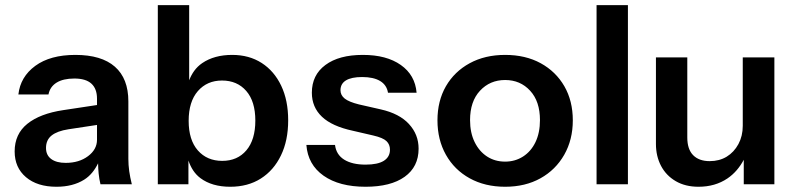

<svg xmlns="http://www.w3.org/2000/svg" viewBox="-20 -721 3091 747"><path d="M482.7 -55.4C480.5 -71.5 479.4 -87.3 479.4 -102.8V-326.4C479.4 -385.8 461.9 -430.8 427.1 -461.4C392.2 -492.1 340.9 -507.4 273.2 -507.4C208 -507.4 156.1 -493.2 117.3 -464.8C78.6 -436.4 56.7 -399.3 51.5 -353.5H168.6C172.5 -373.5 183 -388.8 200.1 -399.5C217.2 -410.1 240.3 -415.5 269.3 -415.5C299 -415.5 321.1 -408.8 335.6 -395.6C350.1 -382.4 357.4 -362.9 357.4 -337.1V-312.4L225.8 -292.5C165.7 -283.5 119.3 -265.7 86.4 -239.3C53.5 -212.8 37 -177 37 -131.8C37 -89.9 51.7 -56.5 81 -31.7C110.4 -6.8 149.9 5.6 199.6 5.6C242.2 5.6 278.2 -3.6 307.5 -22C331.5 -37 348.6 -59.2 361.6 -85.6C361.9 -71.2 362.5 -57.8 363.7 -46.6C365.3 -31.1 367.7 -16.9 370.9 -4H492.9C488.4 -22.1 485 -39.2 482.7 -55.3ZM357.4 -177.3C357.4 -152.2 345.8 -130.9 322.6 -113.5C299.3 -96 270.3 -87.3 235.4 -87.3C211.6 -87.3 192.8 -92.3 179.3 -102.3C165.7 -112.3 159 -126.7 159 -145.4C159 -166 166.2 -182.2 180.7 -193.8C195.3 -205.4 217 -213.5 246.1 -218L357.4 -234.9Z M1074.1 -387.4C1056 -425.5 1030.7 -455 998.1 -476C965.5 -496.9 927.3 -507.4 883.4 -507.4C837 -507.4 798.1 -496.8 766.8 -475.5C741.9 -458.5 726.4 -435.3 716 -408.7V-701H594V-4.1H713.1V-96.4C722.6 -68.9 736.8 -45.1 760 -27.8C790 -5.5 828.6 5.6 875.7 5.6C921.5 5.6 961.2 -5 994.7 -26.3C1028.3 -47.6 1054.4 -77.6 1073.1 -116.4C1091.9 -155.1 1101.2 -200.6 1101.2 -252.8C1101.2 -304.5 1092.2 -349.3 1074.1 -387.4ZM938.6 -136.2C915.4 -108.8 884.1 -95.1 844.7 -95.1C805.3 -95.1 773.7 -108.6 749.8 -135.7C726 -162.8 714 -201.2 714 -250.9C714 -300.6 726 -339.2 749.8 -366.6C773.7 -394 805 -407.7 843.7 -407.7C883.1 -407.7 914.6 -394.2 938.1 -367.1C961.7 -340 973.4 -301.6 973.4 -251.9C973.4 -202.2 961.8 -163.6 938.6 -136.2Z M1571.3 -238.3C1546.5 -265.4 1509.9 -284.5 1461.5 -295.4L1376.3 -314.8C1350.5 -321.2 1332.1 -328.8 1321.1 -337.5C1310.1 -346.3 1304.7 -357.1 1304.7 -370C1304.7 -386.7 1311.8 -399.5 1325.9 -408.2C1340.2 -416.9 1361.2 -421.3 1388.9 -421.3C1418.5 -421.3 1441.9 -416.1 1459 -405.8C1476.1 -395.5 1486.3 -380.3 1489.5 -360.3H1600.8C1597 -406.1 1576.5 -442.1 1539.4 -468.2C1502.3 -494.4 1453.1 -507.4 1391.8 -507.4C1329.8 -507.4 1281.3 -494.4 1246.1 -468.2C1210.8 -442.1 1193.3 -406.1 1193.3 -360.3C1193.3 -322.9 1206.4 -291.7 1232.5 -266.9C1258.6 -242 1298.8 -223.8 1353.1 -212.2L1432.3 -193.8C1457.5 -188 1474.6 -180.7 1483.6 -172C1492.7 -163.3 1497.2 -152.2 1497.2 -138.6C1497.2 -119.9 1489.3 -105.6 1473.5 -95.5C1457.8 -85.5 1434 -80.5 1402.3 -80.5C1367.5 -80.5 1339.8 -87 1319.1 -99.9C1298.4 -112.8 1286.6 -131.8 1283.4 -157H1172C1175.9 -106 1198.1 -66.2 1238.8 -37.5C1279.5 -8.8 1334 5.6 1402.3 5.6C1467.6 5.6 1518.2 -7.3 1554.3 -33.1C1590.4 -58.9 1608.6 -95.4 1608.6 -142.5C1608.6 -179.3 1596.2 -211.2 1571.2 -238.3Z M2175.7 -385.5C2153.7 -423.5 2123.1 -453.4 2083.7 -475C2044.3 -496.6 1998.1 -507.4 1945.3 -507.4C1893 -507.4 1847 -496.6 1807.4 -475C1767.7 -453.4 1736.9 -423.5 1714.9 -385.5C1693 -347.4 1682 -303.2 1682 -252.8C1682 -202.5 1693 -157.8 1714.9 -118.8C1736.9 -79.7 1767.7 -49.2 1807.4 -27.3C1847 -5.4 1893 5.6 1945.3 5.6C1997.6 5.6 2043.4 -5.4 2082.7 -27.3C2122.1 -49.2 2152.9 -79.7 2175.2 -118.8C2197.4 -157.8 2208.6 -202.5 2208.6 -252.8C2208.6 -303.2 2197.6 -347.4 2175.7 -385.5ZM2063.4 -168.1C2051.8 -143.9 2035.6 -125.2 2015 -112C1994.3 -98.8 1971.1 -92.2 1945.3 -92.2C1918.8 -92.2 1895.4 -98.8 1875.1 -112C1854.8 -125.2 1838.6 -143.9 1826.7 -168.1C1814.8 -192.3 1808.8 -220.9 1808.8 -253.8C1808.8 -302.2 1821.7 -340.3 1847.5 -368C1873.3 -395.8 1905.9 -409.7 1945.3 -409.7C1984.7 -409.7 2017.1 -395.8 2042.6 -368C2068.1 -340.3 2080.8 -302.2 2080.8 -253.8C2080.8 -220.9 2075 -192.3 2063.4 -168.1Z M2423 -4.1V-701H2301V-4.1Z M2869.8 -497.7V-231.5C2869.8 -205.1 2864.2 -181.4 2852.9 -160.4C2841.5 -139.4 2826.4 -123.1 2807.4 -111.5C2788.4 -99.9 2766.2 -94.1 2741.2 -94.1C2713.3 -94.1 2692 -101.8 2676.7 -117.3C2661.5 -132.8 2654 -155.7 2654 -186.1V-497.7H2532V-160.9C2532 -129.3 2538.6 -100.9 2551.8 -75.7C2565.1 -50.5 2584.1 -30.7 2609 -16.2C2633.8 -1.7 2663.3 5.6 2697.6 5.6C2740.8 5.6 2778.4 -5.2 2810.3 -26.8C2837.6 -45.3 2858 -70.1 2873.7 -99.3V-4H2992.8V-497.7Z"/></svg>

Font: Diatome Semibold
Style: Regular
Weight: 600
Designer: 15.100.17
Foundry: 15.100.17
Version: Version 1.005;Fontself Maker 3.5.8